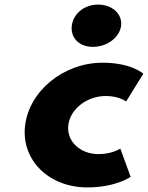

<svg xmlns="http://www.w3.org/2000/svg" viewBox="-20 -801 644 836"><path d="M407.2 -781C345.5 -781 298.8 -740 292.6 -689C286.3 -638 322.9 -597 384.6 -597C446.3 -597 501 -638 507.2 -689C513.5 -740 468.9 -781 407.2 -781ZM440.6 -383C499.1 -383 529.1 -359 529.1 -359L604 -480C604 -480 551.9 -528 427 -528C257.8 -528 107.8 -406 89.3 -255C70.9 -105 192.1 15 360.3 15C485.2 15 548.8 -31 548.8 -31L504 -154C504 -154 468 -130 409.5 -130C328.5 -130 268.8 -186 277.5 -257C286.1 -327 359.5 -383 440.6 -383Z"/></svg>

Font: Hussar
Style: BdSuprExtOblOne
Weight: 700
Foundry: Cannot Into Space Fonts
Version: Version 2.00